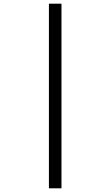

<svg xmlns="http://www.w3.org/2000/svg" viewBox="-20 -780 599 1040"><path d="M245 240H313V-760H245Z"/></svg>

Font: Noto Serif Semi
Style: Regular
Weight: 600
Designer: Monotype Design Team
Foundry: Monotype Imaging Inc.
Version: Version 1.002